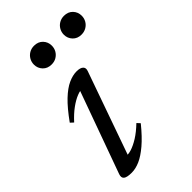

<svg xmlns="http://www.w3.org/2000/svg" viewBox="-206 -722 801 801"><g transform="rotate(-45 195.0 -321.5)"><path d="M32.5 -23 167.5 -396.5 181 -385Q165.5 -386 144.8 -377.8Q124 -369.5 100.2 -352.2Q76.5 -335 52 -308L38.5 -320.5Q75 -371.5 105 -400Q135 -428.5 161 -440.2Q187 -452 210 -452Q231.5 -452 240.5 -443.2Q249.5 -434.5 243.5 -419L108.5 -37L99.5 -56Q115 -53 135.8 -59.2Q156.5 -65.5 181.8 -81.2Q207 -97 234 -123L246.5 -109.5Q210 -64.5 179.2 -38.5Q148.5 -12.5 122.8 -1.2Q97 10 74 10Q46 10 36.2 2Q26.5 -6 32.5 -23ZM157 -545.5Q133 -545.5 118.5 -560.8Q104 -576 104 -597.5Q104 -612.5 111.2 -625.2Q118.5 -638 131.2 -645.5Q144 -653 160 -653Q184 -653 198.5 -637.8Q213 -622.5 213 -601Q213 -585.5 205.8 -573Q198.5 -560.5 186 -553Q173.5 -545.5 157 -545.5ZM333 -545.5Q309.5 -545.5 295 -560.8Q280.5 -576 280.5 -597.5Q280.5 -612.5 287.8 -625.2Q295 -638 307.8 -645.5Q320.5 -653 336.5 -653Q360.5 -653 375 -637.8Q389.5 -622.5 389.5 -601Q389.5 -585.5 382.2 -573Q375 -560.5 362.2 -553Q349.5 -545.5 333 -545.5Z"/></g></svg>

Font: Newsreader 28pt
Style: Italic
Weight: 400
Italic angle: -17°
Version: Version 1.003